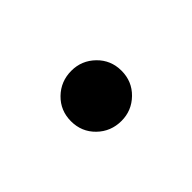

<svg xmlns="http://www.w3.org/2000/svg" viewBox="-33 -463 357 357"><g transform="rotate(45 146.0 -284.5)"><path d="M80 -285Q80 -312 99 -331.5Q118 -351 146 -351Q174 -351 193 -331.5Q212 -312 212 -285Q212 -257 193 -237.5Q174 -218 146 -218Q118 -218 99 -237.5Q80 -257 80 -285Z"/></g></svg>

Font: Arima Madurai
Style: Bold
Weight: 700
Designer: Joana Correia and Natanael Gama
Foundry: NDISCOVER
Version: Version 1.019